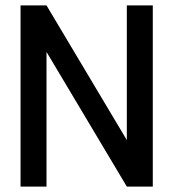

<svg xmlns="http://www.w3.org/2000/svg" viewBox="-20 -690 640 710"><path d="M56 -670V0H152V-498L449 0H545V-670H449V-172L152 -670Z"/></svg>

Font: LT Wave Mono Medium
Style: Regular
Weight: 500
Designer: Daniel Lyons
Version: Version 2.5 (Glyphs App)